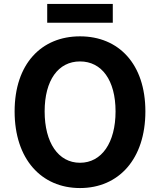

<svg xmlns="http://www.w3.org/2000/svg" viewBox="-20 -938 810 972"><path d="M385 14C581 14 716 -133 716 -374C716 -614 581 -754 385 -754C189 -754 54 -614 54 -374C54 -133 189 14 385 14ZM385 -114C275 -114 206 -216 206 -374C206 -532 275 -627 385 -627C495 -627 565 -532 565 -374C565 -216 495 -114 385 -114ZM219 -823H551V-918H219Z"/></svg>

Font: Noto Sans TC
Style: Bold
Weight: 700
Designer: Ryoko NISHIZUKA 西塚涼子 (kana, bopomofo & ideographs); Paul D. Hunt (Latin, Greek & Cyrillic); Sandoll Communications 산돌커뮤니
Foundry: Adobe
Version: Version 2.004;hotconv 1.0.118;makeotfexe 2.5.65603